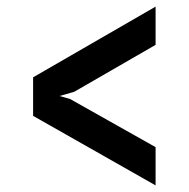

<svg xmlns="http://www.w3.org/2000/svg" viewBox="-20 -540 570 580"><path d="M450 -520 80 -306.4V-190L450 20V-95.5L191.8 -240.9L160 -250L204.2 -262.7L450 -404.5Z"/></svg>

Font: Abibas
Style: Medium
Weight: 500
Version: Version 0.3